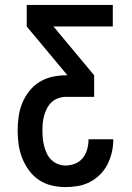

<svg xmlns="http://www.w3.org/2000/svg" viewBox="-20 -755 540 783"><path d="M247 8Q219 8 191 1.5Q163 -5 139 -21Q115 -37 98 -60.5Q81 -84 70.5 -110.5Q60 -137 56 -165.5Q52 -194 52 -223Q52 -251 56 -279.5Q60 -308 70.5 -334Q81 -360 99 -383Q117 -406 141.5 -421Q166 -436 194 -442Q222 -448 250 -448H255L89 -647V-735H440V-647H198L364 -448V-360H250Q234 -360 219 -355Q204 -350 192 -339.5Q180 -329 172.5 -315Q165 -301 160.5 -285.5Q156 -270 154.5 -254.5Q153 -239 153 -223Q153 -207 154.5 -191Q156 -175 160 -159.5Q164 -144 171 -129Q178 -114 189.5 -103Q201 -92 216 -86Q231 -80 247 -80Q267 -80 286 -87.5Q305 -95 317.5 -110.5Q330 -126 335.5 -146Q341 -166 341 -186V-187H442V-185Q442 -159 436 -133.5Q430 -108 418.5 -85Q407 -62 388.5 -43.5Q370 -25 347 -13Q324 -1 298.5 3.5Q273 8 247 8Z"/></svg>

Font: Iosevka Term Semibold
Style: Regular
Weight: 600
Monospace: yes
Designer: Belleve Invis
Foundry: Belleve Invis
Version: Version 31.4.0